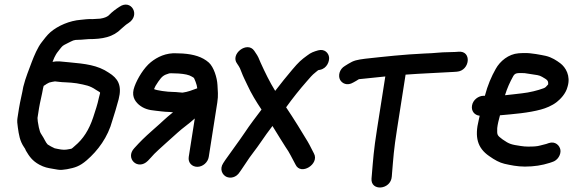

<svg xmlns="http://www.w3.org/2000/svg" viewBox="-20 -733 2549 854"><path d="M269.7 -367C279.4 -367 314.5 -364 321 -362.5C361.3 -354.9 380.1 -351.9 406.5 -333.6C431.8 -317.2 426.1 -328 420.1 -299.3C412.9 -264.9 405.1 -244.7 394.5 -211.1C376 -155.6 350.1 -114.6 312.8 -83.9C293 -66.8 304.6 -73.4 276 -67.6C260.2 -65.2 243.7 -69.1 223.2 -73.4C218.2 -75 195 -87.8 192.1 -90.3C182.4 -99.9 178.8 -113.7 164.2 -135.3C158.4 -143.2 156.3 -151.6 152.7 -166.6L148.1 -192.5C147.1 -200.1 146.7 -207.2 146.8 -208.3L153.6 -252C157.4 -276.2 167 -312.8 171.6 -340.7C172.4 -344 173.1 -346.6 174.3 -351.1C180.1 -354.3 184 -357.2 187.1 -359.5L198.8 -365.7C202.9 -367 219.2 -370.6 224.5 -371C237.1 -369.7 256 -367 269.7 -367ZM373.9 -559C436 -559 483.1 -567.6 519.9 -605.3L533.7 -617.3C539.9 -622.7 541.8 -624.3 551.7 -630.7C606.2 -665.6 563.5 -739 511.3 -702.8C496.8 -693.5 478.1 -680.2 462.6 -663.7C455.3 -657.8 443.8 -652.8 425.3 -650C414.5 -649.8 400.4 -648.2 390.8 -648C374 -649.2 350.4 -646 339.2 -644.9C290.3 -641.2 238 -619 204 -589.7C188.9 -576.6 175.2 -557.6 165.6 -545.3C147.3 -522.2 131.9 -485 121.6 -458.2C108.6 -421.9 94.4 -390.5 83.7 -347.3C83.6 -346.7 83.4 -345.7 83.2 -345C79.6 -321.8 69.2 -281.4 64.6 -252L57.7 -208C55.7 -195.5 56.8 -182.1 59.3 -166.6C64 -134 67.8 -106 87.4 -77.6C94.9 -67.4 91.7 -68.8 95.8 -62C110 -38 123.5 -17.7 154.9 -0.6C177.7 11.7 192.1 13.9 214.1 17.7L237.5 21.7C249.7 23.8 263.2 22.1 278.4 19.6C312.3 13 333.6 7.6 365.9 -20.3C415.1 -62.9 459.8 -122.3 479.9 -197.6C490 -229 497.9 -255 507.7 -291.4C523.9 -354.4 503.7 -384.9 464.1 -409.5C414.2 -443.5 358.9 -449.3 287.9 -455.9L266.3 -457.9C258.9 -458.6 252.7 -459.2 245.4 -459.9C233.8 -460.8 225.3 -459.9 213.7 -457.8C216.2 -464.4 218.8 -470.6 221.8 -477.3C233.3 -499.8 232.1 -495.8 247.2 -515.6C259.1 -530 257 -528.9 278.8 -540C306 -553.2 306 -556 330.4 -556C346.8 -556 363.7 -559 373.9 -559Z M750.9 -324C722.7 -324 675.5 -331.1 665.2 -336.7C669.8 -348.2 671.1 -350.9 684.2 -370.2C700.9 -393.7 707.4 -399.1 732.7 -406.6C741.6 -408 755.8 -406.1 774.8 -406C801.2 -403.9 820.2 -400.5 833.3 -392.3C845.5 -384.6 840.8 -390.8 850.1 -368.9C854.2 -357.7 856.3 -350.1 857.4 -340.3C834.8 -332 815.8 -324.2 791.9 -321C780.9 -321.1 766.4 -324 750.9 -324ZM908.5 -35 946.5 -277C951.8 -310.4 948.2 -329.4 947.3 -354.9C945.6 -388 930.9 -434.5 909 -454.6C879.9 -480.4 841.4 -491.5 793.6 -494.9C793.2 -495 792.4 -495 791.8 -495C783 -495 775 -495.3 766.7 -495.9C718.5 -499 679.1 -479.2 650.8 -456.4C620.3 -431.8 591.6 -384.7 578.4 -348.5C564 -310.2 576.4 -286 598 -267C620.1 -249 641.7 -243.4 671.5 -240.6C689.2 -238.9 709.8 -235.3 733.9 -235C737.2 -234.7 744.1 -234.1 749.6 -233.6C713.9 -205.4 701.7 -191 660.6 -155.5C619.1 -118.7 605 -104.4 577.2 -73.9C535.2 -28.9 593.2 27.3 638 -18C648.7 -28.7 653.2 -34.7 666.3 -48.6C679.1 -62.1 753 -127.6 769.8 -142.9C790.7 -162.3 821.4 -183.1 846.4 -206.1L819.5 -35C815.4 -9 834.5 9 857.6 9C881.9 9 904.7 -10.7 908.5 -35Z M1395 -509C1376.3 -503.6 1363.3 -499.5 1346 -485.9C1320 -467 1308.9 -457.4 1279.9 -423.1C1254.5 -392.7 1230.2 -363.4 1204 -328.8C1179.7 -367.9 1158.5 -411.6 1139.1 -454.4C1132.7 -471.2 1125.9 -485.7 1118 -496.3L1111 -506.9C1080.2 -552.4 1001.7 -492.3 1035 -449.4L1042 -438.8C1044.8 -435 1049.2 -426.2 1054.5 -411.4C1060.8 -394.3 1070.1 -376 1079.7 -355.8C1097.6 -316.5 1119.6 -280.9 1143.2 -245.6C1119.7 -214.3 1090.7 -176.8 1069.4 -144.3C1040.2 -101 1011 -62.9 982.2 -21.5L972.8 -7.2C954.7 20.3 970.1 46.1 987.8 53.7C1003.6 60.6 1030.2 58.5 1046.9 31.4L1054.9 19.9C1061.2 10.7 1067.5 1.4 1075.1 -10.1C1092.8 -38.5 1117.9 -67.7 1142.8 -104.7C1156.5 -125.6 1173.1 -147.6 1191.9 -172.6C1213 -138.5 1240.9 -92.9 1250.3 -78.8C1267.9 -54.4 1278 -30.8 1294.3 -1.3C1317.7 49.9 1402.3 -3.8 1376.3 -50.5C1367.6 -66.2 1360.1 -83.8 1348.7 -103C1326.6 -140.3 1285.1 -207.6 1252.6 -255.7C1281.5 -296 1312.8 -335.2 1344.8 -371.6C1360 -389.5 1370.5 -400.4 1372.5 -402C1382.5 -409.8 1390.6 -418 1395.3 -420.9L1403.3 -422.5C1434.4 -428.5 1446 -460.5 1443.6 -478.9C1441.2 -497.2 1423.8 -516.9 1395 -509Z M1997.6 -413.1 2011.9 -414.1C2070.7 -418.2 2079.8 -508.3 2019.5 -502.9L2005.3 -501.9C1995.7 -501.3 1985.9 -501 1975.8 -501C1938.2 -501 1914.3 -496.1 1867.9 -495C1774.3 -490.6 1691.2 -481.3 1604.1 -471.8C1567.8 -466.9 1554.1 -464.7 1528.3 -448.6L1514.7 -440.1C1488.6 -425.3 1483.8 -395.8 1492.3 -378.8C1500.3 -362.7 1523.6 -349.4 1551.4 -366.1L1564.9 -373.7C1583.8 -384.3 1565.4 -378.9 1600.2 -383.2C1631 -386.5 1662.1 -389.8 1693.8 -392.9L1657.2 -160C1641.6 -60.8 1640.1 -27.8 1633.7 46.8L1632.5 60.8C1627.5 119 1718.7 112.3 1722.7 51.9L1723.6 40.1C1730.1 -35.6 1730.9 -62.9 1746.2 -160L1784 -401C1854.7 -406.4 1931 -408.9 1997.6 -413.1Z M2226.2 -309.4C2235.8 -341 2248.1 -367.8 2262.1 -393C2270.4 -408.6 2280 -408 2301.1 -408C2308.4 -408 2316.7 -408 2335.4 -404.3C2367.9 -399.4 2378 -399.1 2391.6 -391C2413.4 -378.2 2419.6 -375.4 2418.1 -357.5C2407.5 -346.1 2407.3 -344 2397.2 -340.2C2373.3 -331.2 2335.2 -321.4 2301.4 -317.9C2278.1 -315.6 2251.2 -311.5 2226.2 -309.4ZM2113.6 -218.2C2112.4 -213.2 2111 -207.3 2109.5 -199.8C2090.2 -122.7 2103.7 -74.6 2155.8 -38.8C2180.1 -21.5 2201.8 -9.7 2223.3 -4.6C2249.9 1.4 2280.2 8 2314.7 8C2356.3 8 2391.4 2.1 2424.5 -8.4L2435.4 -12.1C2461.8 -19.4 2475.7 -46.5 2472.7 -66.2C2469.9 -84.8 2450.4 -106.7 2420.6 -96.5L2410 -92.8C2402.7 -90.9 2394.6 -88.8 2383.6 -86C2368 -81.5 2352.2 -81 2327.7 -81C2317.8 -81 2307.4 -81.9 2296 -83.7C2255.4 -89.9 2246.1 -91.3 2215.4 -112.9C2190.3 -131.7 2190.9 -132.1 2191.6 -163.4C2193.2 -179.4 2198.5 -200.8 2203.9 -220.2C2264.6 -225.6 2330.4 -230.6 2386.5 -246C2406.9 -251.5 2435.2 -262.4 2456.8 -279.5C2472.6 -292.1 2496.7 -316 2504.4 -347.1C2519.3 -395.3 2496 -433.8 2471.9 -451.8C2456.1 -463.5 2434.8 -478.1 2407.3 -484.5C2389.3 -488.2 2341 -498.3 2312.5 -497C2303.7 -497 2294.2 -496.7 2286.1 -495.9C2242.3 -492.6 2204.2 -461.5 2184.8 -426.3C2165.9 -392.9 2148.9 -353.9 2136.7 -307H2131.3C2108.2 -307 2083.4 -289 2079.4 -263C2075.6 -239.4 2090.2 -220.6 2113.6 -218.2Z"/></svg>

Font: Just Breathe
Style: BdObl3
Weight: 400
Foundry: Cannot Into Space Fonts
Version: Version 0.72